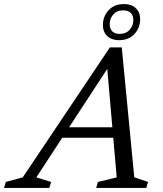

<svg xmlns="http://www.w3.org/2000/svg" viewBox="-85 -926 804 946"><path d="M191.5 -247.5 209 -299H532L514.5 -247.5ZM576.5 -52.5 644.5 -29.5 635.5 0H389L397.5 -29.5L490 -52L440.5 -621H466L94 -52L167 -29.5L158 0H-65L-56.5 -29.5L27 -52L456.5 -692.5H515ZM526.5 -906Q562.5 -906 584 -885.8Q605.5 -865.5 605.5 -831.5Q605.5 -789.5 577.8 -758.8Q550 -728 501 -728Q465.5 -728 443.8 -748.2Q422 -768.5 422 -802.5Q422 -844.5 449.8 -875.2Q477.5 -906 526.5 -906ZM504.5 -759Q536.5 -759 554.2 -779.8Q572 -800.5 572 -826.5Q572 -850 559 -862.5Q546 -875 522.5 -875Q490.5 -875 473 -854.5Q455.5 -834 455.5 -807Q455.5 -784 468.2 -771.5Q481 -759 504.5 -759Z"/></svg>

Font: Newsreader
Style: Italic
Weight: 400
Italic angle: -17°
Designer: Hugues Gentile
Foundry: Production Type
Version: Version 1.003